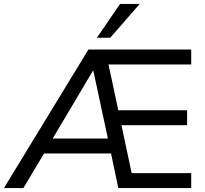

<svg xmlns="http://www.w3.org/2000/svg" viewBox="-40 -957 1043 977"><path d="M-20 0 410 -705H933V-629H512L562 -396H912V-320H578L630 -76H933V0H562L525 -176H184L79 0ZM433 -597 228 -252H509L435 -597ZM453 -765 571 -937H671L521 -765Z"/></svg>

Font: Nunito Sans Medium
Style: Regular
Weight: 500
Designer: Vernon Adams
Foundry: Vernon Adams
Version: Version 3.101; ttfautohint (v1.8.4.7-5d5b);gftools[0.9.27]